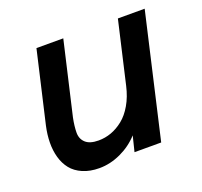

<svg xmlns="http://www.w3.org/2000/svg" viewBox="-94 -595 751 713"><g transform="rotate(-20 281.5 -238.5)"><path d="M184.6 11.2Q147.5 11.2 119.4 -1Q91.3 -13.2 75 -33.7Q58.6 -54.2 50.8 -82Q43 -109.9 43.5 -140.9Q43.9 -171.9 51.3 -205.1L116.7 -487.8H222.7L155.8 -198.7Q149.4 -167 149.2 -142.1Q148.9 -117.2 165.5 -101.8Q182.1 -86.4 216.8 -86.4Q242.7 -86.4 267.1 -95.2Q291.5 -104 314.2 -122.1Q336.9 -140.1 354.7 -170.9Q372.6 -201.7 381.8 -242.2L438.5 -487.8H544.4L432.1 0H326.7L341.8 -61Q311 -27.3 269.3 -8.1Q227.5 11.2 184.6 11.2Z"/></g></svg>

Font: HK Grotesk SemiBold Italic
Style: Regular
Weight: 600
Italic angle: -13°
Designer: Alfredo Marco Pradil and Stefan Peev
Foundry: Hanken Design Co.
Version: Version 1.000;PS 001.000;hotconv 1.0.88;makeotf.lib2.5.64775